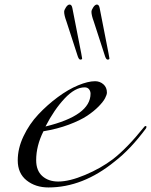

<svg xmlns="http://www.w3.org/2000/svg" viewBox="-20 -808 664 844"><path d="M461 -551Q461 -546 453 -546Q447 -546 442 -560L392 -714Q382 -741 382 -756Q382 -764 390 -776Q398 -788 406 -788Q415 -788 418 -773L457 -574Q461 -554 461 -551ZM341 -551Q341 -546 333 -546Q327 -546 322 -560L272 -714Q262 -741 262 -756Q262 -764 270 -776Q278 -788 286 -788Q295 -788 298 -773L337 -574Q341 -554 341 -551ZM180 -252Q378 -300 378 -396Q378 -407 371.5 -415.5Q365 -424 352 -424Q310 -424 264 -375Q218 -326 180 -252ZM193 16Q136 16 97 -15Q58 -46 58 -103Q58 -156 83.5 -209.5Q109 -263 148.5 -305Q188 -347 234 -381Q280 -415 323.5 -433Q367 -451 398 -451Q419 -451 434.5 -437.5Q450 -424 450 -401Q450 -392 442 -376.5Q434 -361 413.5 -340Q393 -319 363 -299Q333 -279 282.5 -260Q232 -241 171 -231Q139 -167 139 -104Q139 -58 166 -34Q193 -10 236 -10Q285 -10 354 -39Q423 -68 476 -108Q538 -156 612 -248Q616 -254 620 -254Q624 -254 624 -250Q624 -248 622 -244Q554 -152 484 -98Q344 16 193 16Z"/></svg>

Font: Miama Nueva
Style: Medium
Weight: 400
Italic angle: -28°
Version: Version 1.0